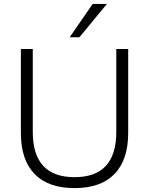

<svg xmlns="http://www.w3.org/2000/svg" viewBox="-20 -956 764 984"><path d="M362 8Q227 8 157 -64.5Q87 -137 87 -275V-705H148V-280Q148 -48 362 -48Q576 -48 576 -280V-705H637V-275Q637 -137 567 -64.5Q497 8 362 8ZM337 -765 455 -936H528L387 -765Z"/></svg>

Font: Nunito Sans Light
Style: Regular
Weight: 300
Designer: Vernon Adams
Foundry: Vernon Adams
Version: Version 3.101; ttfautohint (v1.8.4.7-5d5b);gftools[0.9.27]